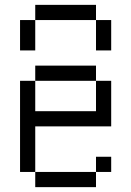

<svg xmlns="http://www.w3.org/2000/svg" viewBox="-20 -770 540 790"><path d="M375 -687.5H125V-750H375ZM62.5 -437.5H125V-312.5H375V-437.5H437.5V-250H125V-62.5H62.5ZM62.5 -687.5H125V-562.5H62.5ZM125 -62.5H375V0H125ZM125 -500H375V-437.5H125ZM375 -125H437.5V-62.5H375ZM375 -687.5H437.5V-562.5H375Z"/></svg>

Font: ChillBitmapSE 16px
Style: Regular
Weight: 400
Designer: Designed by Warren2060
Foundry: ChillType
Version: Version 1.000